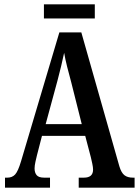

<svg xmlns="http://www.w3.org/2000/svg" viewBox="-20 -863 639 883"><path d="M3 0V-46H14Q36 -46 49.5 -60.5Q63 -75 77 -122L253 -714H354L529 -98Q538 -68 552.5 -57Q567 -46 591 -46H599V0H342V-46H366Q408 -46 408 -83Q408 -94 404.5 -110Q401 -126 398 -139L372 -238H173L150 -149Q147 -137 143 -119Q139 -101 139 -88Q139 -69 148.5 -57.5Q158 -46 183 -46H210V0ZM190 -292H356L308 -483Q297 -523 288.5 -557Q280 -591 275 -620Q269 -591 261 -558Q253 -525 244 -491ZM182 -778V-843H416V-778Z"/></svg>

Font: Noto Serif Thai ExtraCondensed SemiBold
Style: Regular
Weight: 600
Width: 2
Designer: Monotype Design Team
Foundry: Monotype Imaging Inc.
Version: Version 2.001; ttfautohint (v1.8.4.7-5d5b)